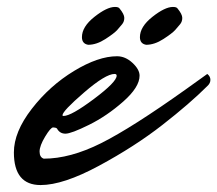

<svg xmlns="http://www.w3.org/2000/svg" viewBox="-20 -515 626 553"><path d="M310 -302Q284 -302 222 -248.5Q160 -195 160 -183Q160 -181 163 -181Q185 -181 250.5 -230Q316 -279 316 -297Q316 -302 310 -302ZM97 18Q20 18 20 -76Q20 -135 71.5 -201.5Q123 -268 193 -310.5Q263 -353 317 -353Q341 -353 361.5 -334Q382 -315 382 -297Q382 -264 335 -222.5Q288 -181 236.5 -155.5Q185 -130 168.5 -130Q152 -130 144 -145Q140 -148 133 -148Q126 -148 110 -121.5Q94 -95 94 -78.5Q94 -62 106 -58Q182 -58 271 -102.5Q360 -147 517 -259Q528 -267 550.5 -283Q573 -299 577 -302Q586 -295 586 -285Q586 -275 577 -267Q527 -217 447.5 -155Q368 -93 265 -37.5Q162 18 97 18ZM311 -495Q321 -495 324 -491Q338 -474 338 -463.5Q338 -453 332 -445.5Q326 -438 317.5 -428.5Q309 -419 283.5 -402.5Q258 -386 234 -386Q216 -389 216 -408Q216 -438 252 -466.5Q288 -495 311 -495ZM478 -495Q488 -495 491 -491Q505 -474 505 -463.5Q505 -453 499 -445.5Q493 -438 484.5 -428.5Q476 -419 450.5 -402.5Q425 -386 401 -386Q383 -389 383 -408Q383 -438 419 -466.5Q455 -495 478 -495Z"/></svg>

Font: Mr Dafoe
Style: Regular
Weight: 400
Designer: Alejandro Paul
Foundry: Alejandro Paul
Version: Version 1.000